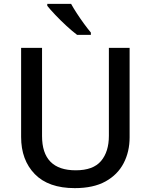

<svg xmlns="http://www.w3.org/2000/svg" viewBox="-20 -1054 778 991"><path d="M649 -345Q649 -271 618 -211.5Q587 -152 524.5 -117.5Q462 -83 366 -83Q230 -83 159.5 -155.5Q89 -228 89 -347V-807H197V-352Q197 -175 371 -175Q461 -175 501.5 -223Q542 -271 542 -353V-807H649ZM347 -1034Q359 -1012 377 -984.5Q395 -957 414 -931Q433 -905 449 -886V-874H378Q354 -892 323.5 -920Q293 -948 265.5 -977Q238 -1006 224 -1024V-1034Z"/></svg>

Font: Noto Sans Telugu UI Medium
Style: Regular
Weight: 500
Designer: Jelle Bosma - Monotype Design Team
Foundry: Monotype Imaging Inc.
Version: Version 2.005; ttfautohint (v1.8.4.7-5d5b)